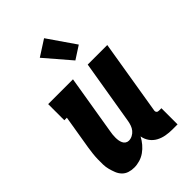

<svg xmlns="http://www.w3.org/2000/svg" viewBox="-229 -859 958 958"><g transform="rotate(-45 250.0 -379.5)"><path d="M133 8Q114 8 97 2.5Q80 -3 68 -15.5Q56 -28 49.5 -44.5Q43 -61 38.5 -78Q34 -95 33.5 -113.5Q33 -132 33.5 -150.5Q34 -169 36 -187.5Q38 -206 41 -225L71 -406H53V-520H228L176 -206Q174 -196 173 -185.5Q172 -175 172 -164.5Q172 -154 173.5 -144.5Q175 -135 179 -126Q183 -117 191 -111.5Q199 -106 209 -106Q222 -106 234.5 -112.5Q247 -119 255.5 -129.5Q264 -140 268.5 -153Q273 -166 275 -178L332 -520H470L405 -126Q404 -122 404.5 -118Q405 -114 407.5 -111Q410 -108 413.5 -107Q417 -106 421 -106H438V8H402Q379 8 356.5 4Q334 0 314.5 -10.5Q295 -21 282 -39Q269 -57 265 -80Q255 -61 241 -44.5Q227 -28 210 -16Q193 -4 173 2Q153 8 133 8ZM303 -578 187 -713 271 -767 371 -622Z"/></g></svg>

Font: Iosevka Curly Slab Heavy
Style: Italic
Weight: 900
Italic angle: -9°
Monospace: yes
Designer: Belleve Invis
Foundry: Belleve Invis
Version: Version 22.1.2; ttfautohint (v1.8.4)